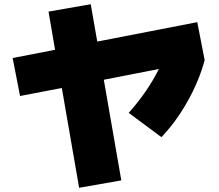

<svg xmlns="http://www.w3.org/2000/svg" viewBox="-20 -820 1040 910"><path d="M555 35 355 70 273 -403 75 -365 40 -545 241 -584 210 -765 410 -800 441 -623 915 -715 950 -535Q924 -438 869.5 -340.5Q815 -243 745 -170L590 -285Q680 -386 733 -493L472 -442Z"/></svg>

Font: M PLUS 1p Black
Style: Regular
Weight: 900
Version: Version 1.061